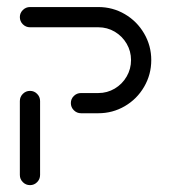

<svg xmlns="http://www.w3.org/2000/svg" viewBox="-20 -539 491 559"><path d="M67.4 0Q55.2 0 46.5 -8.7Q37.8 -17.4 37.8 -29.6V-244.8Q37.8 -257 46.5 -265.7Q55.2 -274.4 67.4 -274.4Q79.6 -274.4 88.1 -265.7Q96.7 -257 96.7 -244.8V-29.6Q96.7 -17.4 88.1 -8.7Q79.6 0 67.4 0ZM186.3 -238.9Q186.3 -251.1 195 -259.6Q203.7 -268.1 215.9 -268.1H266.3Q292.2 -268.1 314.1 -281.1Q335.9 -294.1 348.7 -316.1Q361.5 -338.1 361.5 -364.1Q361.5 -390 348.7 -411.9Q335.9 -433.7 314.1 -446.7Q292.2 -459.6 266.3 -459.6H67.4Q55.2 -459.6 46.5 -468.3Q37.8 -477 37.8 -489.3Q37.8 -501.1 46.5 -509.8Q55.2 -518.5 67.4 -518.5H266.3Q308.1 -518.5 343.5 -497.8Q378.9 -477 399.6 -441.5Q420.4 -405.9 420.4 -364.1Q420.4 -321.9 399.6 -286.3Q378.9 -250.7 343.5 -230Q308.1 -209.3 266.3 -209.3H215.9Q203.7 -209.3 195 -218Q186.3 -226.7 186.3 -238.9Z"/></svg>

Font: 26F Galaxy Hebrew Medium
Style: Regular
Weight: 500
Designer: C₂₉H₂₅N₃O₅
Version: Version 1.000